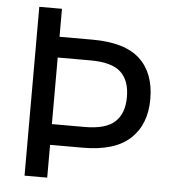

<svg xmlns="http://www.w3.org/2000/svg" viewBox="-51 -746 702 793"><g transform="rotate(5 300.0 -350.0)"><path d="M80 -700H174V-584H310Q445 -584 507.5 -526Q570 -468 570 -360Q570 -255 506 -195.5Q442 -136 310 -136H174V0H80ZM174 -498V-222H310Q397 -222 435 -257Q473 -292 473 -360Q473 -429 435.5 -463.5Q398 -498 310 -498Z"/></g></svg>

Font: PT Root UI Web Medium
Style: Regular
Weight: 500
Designer: Vitaly Kuzmin
Foundry: ParaType Ltd.
Version: Version 1.001W